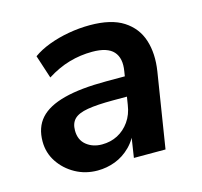

<svg xmlns="http://www.w3.org/2000/svg" viewBox="-81 -587 723 686"><g transform="rotate(-15 280.5 -244.5)"><path d="M200 10Q155 10 118 -10.5Q81 -31 58.5 -65Q36 -99 36 -141Q36 -193 65 -225.5Q94 -258 155 -274Q216 -290 311 -290H391L380 -218H317Q258 -218 223 -212Q188 -206 173 -191Q158 -176 158 -149Q158 -114 181.5 -95Q205 -76 239 -76Q271 -76 297 -89.5Q323 -103 341 -128.5Q359 -154 364 -189L383 -308Q391 -355 368.5 -380Q346 -405 290 -405Q246 -405 204.5 -393Q163 -381 122 -355L94 -441Q119 -459 153.5 -472Q188 -485 227.5 -492Q267 -499 306 -499Q385 -499 430 -470Q475 -441 491 -391Q507 -341 497 -277L453 0H336L352 -104H362Q348 -65 322.5 -39.5Q297 -14 265.5 -2Q234 10 200 10Z"/></g></svg>

Font: Nunito Sans 12pt ExtraLight
Style: Italic
Weight: 200
Italic angle: -9°
Designer: Vernon Adams
Foundry: Vernon Adams
Version: Version 3.101;gftools[0.9.27]